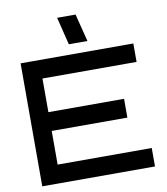

<svg xmlns="http://www.w3.org/2000/svg" viewBox="-99 -1025 964 1107"><g transform="rotate(-10 383.0 -471.0)"><path d="M58 0V-720H718V-612H167V-415H610V-305H167V-108H718V0ZM351 -780 311 -942H419L460 -780Z"/></g></svg>

Font: Orbitron Medium
Style: Regular
Weight: 500
Designer: Matt McInerney
Foundry: The League of Moveable Type
Version: Version 2.001